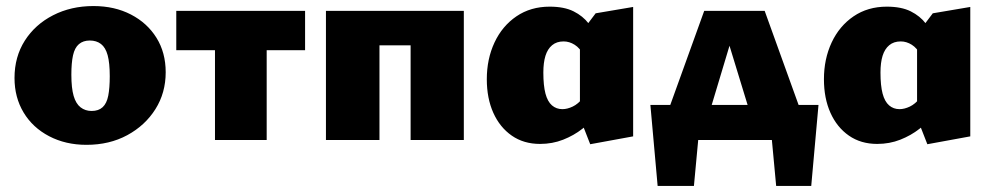

<svg xmlns="http://www.w3.org/2000/svg" viewBox="-20 -463 3276 635"><path d="M266 16Q197 16 142.5 -12.5Q88 -41 58 -91Q28 -141 28 -205Q28 -275 62 -328.5Q96 -382 155.5 -412.5Q215 -443 289 -443Q359 -443 413 -415Q467 -387 497.5 -338Q528 -289 528 -224Q528 -156 494 -102Q460 -48 401 -16Q342 16 266 16ZM283 -96Q306 -96 319.5 -108.5Q333 -121 338 -146.5Q343 -172 343 -211Q343 -255 336 -280.5Q329 -306 314 -317.5Q299 -329 277 -329Q255 -329 241 -317Q227 -305 221.5 -280Q216 -255 216 -216Q216 -172 223.5 -146Q231 -120 246.5 -108Q262 -96 283 -96Z M691 0V-427H862V0ZM563 -297V-427H989V-297Z M1338 0V-427H1514V0ZM1058 0V-427H1235V0ZM1146 -313V-427H1421V-313Z M1766 13Q1712 13 1672.5 -14.5Q1633 -42 1611.5 -90Q1590 -138 1590 -201Q1590 -268 1615.5 -322.5Q1641 -377 1688 -409Q1735 -441 1798 -441Q1846 -441 1877 -425.5Q1908 -410 1927 -385Q1946 -360 1957 -331L1910 -281Q1898 -304 1880.5 -315Q1863 -326 1844 -326Q1821 -326 1806 -313.5Q1791 -301 1784 -278.5Q1777 -256 1777 -223Q1777 -180 1784 -153.5Q1791 -127 1805.5 -114.5Q1820 -102 1840 -102Q1856 -102 1874 -110.5Q1892 -119 1908 -139L1953 -81Q1934 -59 1906 -37Q1878 -15 1842.5 -1Q1807 13 1766 13ZM1932 14 1898 -73V-350L1950 -419L2074 -440V-12Z M2155 0 2309 -427H2509L2663 0H2488L2373 -376H2412L2299 0ZM2155 152 2131 -116H2300L2275 152ZM2212 0 2170 -116H2687L2608 0ZM2547 152 2522 -116H2687L2663 152Z M2881 13Q2827 13 2787.5 -14.5Q2748 -42 2726.5 -90Q2705 -138 2705 -201Q2705 -268 2730.5 -322.5Q2756 -377 2803 -409Q2850 -441 2913 -441Q2961 -441 2992 -425.5Q3023 -410 3042 -385Q3061 -360 3072 -331L3025 -281Q3013 -304 2995.5 -315Q2978 -326 2959 -326Q2936 -326 2921 -313.5Q2906 -301 2899 -278.5Q2892 -256 2892 -223Q2892 -180 2899 -153.5Q2906 -127 2920.5 -114.5Q2935 -102 2955 -102Q2971 -102 2989 -110.5Q3007 -119 3023 -139L3068 -81Q3049 -59 3021 -37Q2993 -15 2957.5 -1Q2922 13 2881 13ZM3047 14 3013 -73V-350L3065 -419L3189 -440V-12Z"/></svg>

Font: Ysabeau Infant Black
Style: Regular
Weight: 900
Designer: Christian Thalmann (Catharsis Fonts)
Version: Version 2.001;gftools[0.9.30]; featfreeze: ss01,ss02,lnum